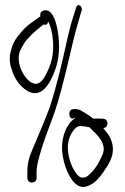

<svg xmlns="http://www.w3.org/2000/svg" viewBox="-20 -702 489 751"><path d="M21 -497C15 -470 19 -448 27 -427C37 -393 59 -364 86 -347C133 -319 162 -359 178 -388C195 -422 211 -461 211 -519C211 -573 198 -645 170 -659C157 -666 133 -661 138 -638C111 -619 82 -601 61 -574C40 -550 29 -532 21 -497ZM63 -512 73 -530C76 -536 81 -543 88 -550C108 -573 131 -591 150 -606C159 -604 166 -604 168 -618C180 -599 188 -558 188 -520C188 -471 174 -439 160 -411C152 -396 141 -377 122 -374C116 -374 110 -376 103 -379C72 -396 35 -466 63 -512ZM87 -6C87 4 94 12 104 12C114 12 123 6 123 -5V-28C123 -42 125 -55 128 -67C145 -139 170 -197 194 -264C212 -317 228 -382 243 -443C257 -500 272 -572 288 -622L298 -657C307 -678 284 -692 278 -673L267 -638C259 -615 252 -586 244 -553C224 -461 201 -362 174 -281C153 -225 133 -180 108 -120C95 -89 87 -67 87 -29ZM225 -95C230 -62 240 -34 253 -12C267 13 291 41 327 24C351 15 370 -8 385 -30C406 -61 431 -96 418 -144C415 -156 409 -169 399 -182C394 -188 389 -194 384 -201C405 -203 406 -233 387 -237C373 -239 359 -238 344 -238C335 -247 324 -253 313 -260C295 -272 281 -279 261 -274C246 -269 249 -238 263 -238L271 -240H275C262 -233 253 -222 245 -209C230 -185 217 -143 225 -95ZM247 -103C241 -139 251 -167 262 -184C270 -197 280 -209 295 -209C303 -209 318 -207 330 -204L342 -192C361 -174 386 -150 386 -117L383 -102C372 -75 354 -41 333 -23C322 -12 314 -5 298 -8C294 -8 291 -10 286 -15C281 -19 276 -26 270 -36C259 -54 251 -76 247 -103Z"/></svg>

Font: Stray Cat
Style: SuCn
Weight: 400
Version: Version 1.0